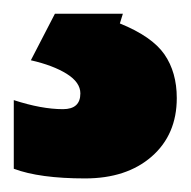

<svg xmlns="http://www.w3.org/2000/svg" viewBox="-64 -20 278 280"><path d="M193.8 123Q193.8 176.3 157.2 208.3Q120.6 240.2 60.1 240.2Q-6.3 240.2 -43.9 226.1V126Q-3.4 139.2 27.8 139.2Q53.2 139.2 53.2 116.2Q53.2 100.1 33.2 87.6Q13.2 75.2 -19 67.9L16.1 0H115.2L110.8 14.2Q157.7 33.2 175.8 59.3Q193.8 85.4 193.8 123Z"/></svg>

Font: OpenSansExtrabold
Style: Regular
Weight: 800
Foundry: Ascender Corporation
Version: Version 1.10